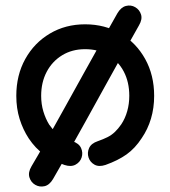

<svg xmlns="http://www.w3.org/2000/svg" viewBox="-20 -596 617 695"><path d="M94 6Q81 28 86.5 46Q92 64 107.5 73Q123 82 141 78Q159 74 172 52Q196 11 227 -44Q258 -99 292 -160.5Q326 -222 360.5 -284.5Q395 -347 426.5 -403.5Q458 -460 483 -504Q496 -526 490.5 -543.5Q485 -561 469.5 -570Q454 -579 436 -574.5Q418 -570 405 -548Q381 -506 350 -450.5Q319 -395 284.5 -333Q250 -271 216 -209.5Q182 -148 150.5 -92Q119 -36 94 6ZM213 1Q237 9 253.5 0Q270 -9 275.5 -26Q281 -43 273.5 -60Q266 -77 242 -85Q224 -91 209 -99Q194 -107 181.5 -118Q169 -129 158 -145Q145 -166 137 -192.5Q129 -219 129 -249Q129 -298 149 -336Q169 -374 205 -396Q241 -418 288 -418Q336 -418 372 -396.5Q408 -375 428 -337Q448 -299 448 -249Q448 -220 440.5 -193.5Q433 -167 419 -146Q408 -130 396 -118.5Q384 -107 369 -99.5Q354 -92 334 -85Q310 -77 302.5 -60Q295 -43 300.5 -26Q306 -9 322 0Q338 9 362 1Q407 -15 438 -37Q469 -59 493 -96Q515 -128 526.5 -166.5Q538 -205 538 -249Q538 -324 505.5 -382.5Q473 -441 416.5 -474.5Q360 -508 288 -508Q217 -508 160.5 -474.5Q104 -441 71.5 -382.5Q39 -324 39 -249Q39 -204 51 -165.5Q63 -127 84 -95Q108 -59 139.5 -36.5Q171 -14 213 1Z"/></svg>

Font: Tilt Neon
Style: Regular
Weight: 400
Designer: Andy Clymer
Foundry: Andy Clymer
Version: Version 1.000